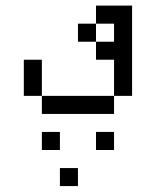

<svg xmlns="http://www.w3.org/2000/svg" viewBox="-20 -582 540 665"><path d="M250 62.5V0H187.5V62.5ZM187.5 -62.5V-125H125V-62.5ZM375 -62.5V-125H312.5V-62.5ZM125 -250V-187.5H375V-250ZM125 -250Q125 -250 125 -375H62.5Q62.5 -375 62.5 -250ZM375 -250H437.5V-562.5H312.5V-500H250V-437.5H312.5V-375H375Q375 -375 375 -250ZM312.5 -437.5V-500H375V-437.5Z"/></svg>

Font: CalcUnifontExMono
Style: Regular
Weight: 500
Version: Version 15.0.06